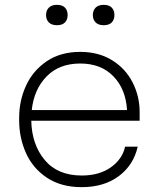

<svg xmlns="http://www.w3.org/2000/svg" viewBox="-20 -755 645 792"><path d="M59 -259V-269Q59 -340 87.5 -402Q116 -464 173 -502.5Q230 -541 311 -541Q387 -541 442.5 -506.5Q498 -472 527 -415Q556 -358 556 -293V-257H109Q111 -159 164.5 -95Q218 -31 317 -31Q390 -31 437.5 -65Q485 -99 496 -150H548Q531 -74 470 -28.5Q409 17 317 17Q232 17 173.5 -22Q115 -61 87 -124Q59 -187 59 -259ZM504 -301Q499 -387 448 -440Q397 -493 311 -493Q224 -493 172 -439.5Q120 -386 111 -301ZM170 -693Q170 -712 181.5 -723.5Q193 -735 215 -735Q237 -735 248 -723.5Q259 -712 259 -693Q259 -674 248 -662.5Q237 -651 215 -651Q193 -651 181.5 -662.5Q170 -674 170 -693ZM363 -693Q363 -712 374.5 -723.5Q386 -735 408 -735Q430 -735 441 -723.5Q452 -712 452 -693Q452 -674 441 -662.5Q430 -651 408 -651Q386 -651 374.5 -662.5Q363 -674 363 -693Z"/></svg>

Font: Sora-SIA ExtraLight
Style: Regular
Weight: 200
Designer: Jonathan Barnbrook, Julián Moncada
Foundry: Barnbrook Fonts
Version: Version 2.000